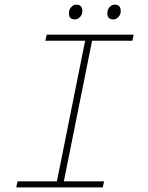

<svg xmlns="http://www.w3.org/2000/svg" viewBox="-20 -810 640 830"><path d="M50 0 56 -26H226L348 -634H176L182 -660H558L552 -634H378L256 -26H430L424 0ZM304 -726Q278 -726 278 -752Q278 -769 288 -779.5Q298 -790 310 -790Q336 -790 336 -762Q336 -747 326 -736.5Q316 -726 304 -726ZM470 -726Q444 -726 444 -752Q444 -769 454 -779.5Q464 -790 476 -790Q502 -790 502 -762Q502 -747 492 -736.5Q482 -726 470 -726Z"/></svg>

Font: Source Code Pro ExtraLight
Style: Italic
Weight: 200
Italic angle: -11°
Monospace: yes
Designer: Paul D. Hunt, Teo Tuominen
Foundry: Adobe Systems Incorporated
Version: Version 1.050;PS 1.000;hotconv 16.6.51;makeotf.lib2.5.65220